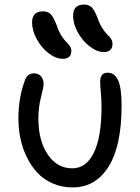

<svg xmlns="http://www.w3.org/2000/svg" viewBox="-20 -815 618 845"><path d="M438 -585.9Q406.2 -585.9 374 -611.3Q341.8 -636.7 321.8 -673.8Q301.8 -710.9 301.8 -745.1Q301.8 -794.9 349.1 -794.9Q370.6 -794.9 383.3 -783Q396 -771 409.2 -735.8Q418.5 -709.5 430.9 -690.2Q443.4 -670.9 452.6 -662.6Q461.9 -654.3 468.5 -644.3Q475.1 -634.3 475.1 -622.1Q475.1 -605 465.6 -595.5Q456.1 -585.9 438 -585.9ZM256.8 -556.2Q225.1 -556.2 193.1 -581.3Q161.1 -606.4 141.1 -644Q121.1 -681.6 121.1 -715.8Q121.1 -765.1 168.9 -765.1Q190.4 -765.1 202.6 -753.2Q214.8 -741.2 229 -705.1Q237.8 -678.2 250.2 -658.4Q262.7 -638.7 271.7 -630.4Q280.8 -622.1 287.4 -612.5Q293.9 -603 293.9 -591.8Q293.9 -556.2 256.8 -556.2ZM299.8 9.8Q251.5 9.8 211.2 -8.1Q170.9 -25.9 143.6 -55.7Q116.2 -85.4 97.2 -125Q78.1 -164.6 69.6 -207Q61 -249.5 61 -293.9Q61 -385.3 89.8 -461.9Q100.1 -492.2 129.9 -492.2Q148.9 -492.2 160.4 -479.2Q171.9 -466.3 171.9 -445.8Q171.9 -430.7 160.4 -387.2Q148.9 -343.8 148.9 -293Q148.9 -195.8 190.2 -135Q231.4 -74.2 297.9 -74.2Q359.9 -74.2 393.3 -143.6Q426.8 -212.9 426.8 -344.2Q426.8 -375.5 423.8 -408.2Q420.9 -440.9 420.9 -454.1Q420.9 -495.1 453.1 -495.1Q483.9 -495.1 499.5 -462.4Q515.1 -429.7 515.1 -350.1Q515.1 -172.9 457.8 -81.5Q400.4 9.8 299.8 9.8Z"/></svg>

Font: Shantell Sans Normal
Style: Regular
Weight: 400
Designer: Stephen Nixon, Anya Danilova, Shantell Martin
Foundry: Arrow Type
Version: Version 1.006;[559af2be0]